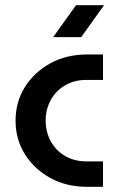

<svg xmlns="http://www.w3.org/2000/svg" viewBox="-20 -720 456 740"><path d="M315 0Q236 0 174 -34Q112 -68 76 -125.5Q40 -183 40 -255Q40 -327 76 -384.5Q112 -442 174 -476Q236 -510 315 -510H377V-412H313Q267 -412 231.5 -391.5Q196 -371 176 -335Q156 -299 156 -255Q156 -211 176 -175Q196 -139 231.5 -118.5Q267 -98 313 -98H377V0ZM185 -577 273 -700H381L293 -577Z"/></svg>

Font: MuseoModerno Thin Medium
Style: Regular
Weight: 500
Version: Version 1.003